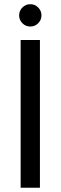

<svg xmlns="http://www.w3.org/2000/svg" viewBox="-20 -886 286 906"><path d="M77.4 0V-697.2H168.4V0ZM122.9 -760.8Q101.1 -760.8 85.7 -776.3Q70.3 -791.7 70.3 -813.5Q70.3 -835.3 85.7 -850.7Q101.1 -866.2 122.9 -866.2Q144.8 -866.2 160.2 -850.7Q175.6 -835.3 175.6 -813.5Q175.6 -791.7 160.2 -776.3Q144.8 -760.8 122.9 -760.8Z"/></svg>

Font: Poppins Variable
Style: Regular
Weight: 100
Designer: Jonny Pinhorn
Foundry: Indian Type Foundry
Version: Version 6.000